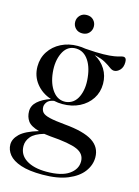

<svg xmlns="http://www.w3.org/2000/svg" viewBox="-137 -779 785 1085"><g transform="rotate(15 255.5 -236.0)"><path d="M228 -182Q202.5 -182 178.5 -187.5Q150 -182.5 139 -167.8Q128 -153 128 -139Q128 -119.5 139 -107.2Q150 -95 180.8 -87.5Q211.5 -80 271.5 -74.5Q384 -64.5 435.2 -31.5Q486.5 1.5 486.5 61.5Q486.5 106 457.5 145Q428.5 184 369.8 208.2Q311 232.5 221.5 232.5Q143 232.5 95 216.2Q47 200 25.2 173Q3.5 146 3.5 114Q3.5 81.5 33.8 52Q64 22.5 140.5 -0.5Q91 -14 74 -38Q57 -62 57 -94.5Q57 -128 84 -152.2Q111 -176.5 158.5 -193Q104.5 -210.5 71 -252.8Q37.5 -295 37.5 -351.5Q37.5 -401 62.8 -439.5Q88 -478 131.2 -500Q174.5 -522 228 -522Q251 -522 273 -518Q338.5 -513 379 -514Q419.5 -515 442 -519Q464.5 -523 475.2 -526.5Q486 -530 492.5 -530Q511 -530 511 -503Q511 -472.5 495 -456Q479 -439.5 461.5 -439.5Q449 -439.5 435 -450.2Q421 -461 397.5 -474.5Q374 -488 333.5 -496.5Q374 -474.5 397.5 -436.8Q421 -399 421 -351.5Q421 -302.5 396 -264.2Q371 -226 327.5 -204Q284 -182 228 -182ZM244.5 -199Q292.5 -205 314 -252Q335.5 -299 328 -364Q321 -431.5 290.5 -470.2Q260 -509 211.5 -505Q167.5 -500.5 145.5 -453Q123.5 -405.5 130 -341Q136.5 -275.5 167.2 -235.2Q198 -195 244.5 -199ZM77.5 102.5Q77.5 154 121.2 182.2Q165 210.5 239.5 210.5Q327.5 210.5 371 180.2Q414.5 150 414.5 104.5Q414.5 59.5 369 39.5Q323.5 19.5 209.5 11.5Q190 9.5 173 7Q119.5 22.5 98.5 47.8Q77.5 73 77.5 102.5ZM232.5 -597Q208 -597 193 -612.8Q178 -628.5 178 -650.5Q178 -672.5 193 -688.2Q208 -704 232.5 -704Q257.5 -704 272.2 -688.2Q287 -672.5 287 -650.5Q287 -628.5 272.2 -612.8Q257.5 -597 232.5 -597Z"/></g></svg>

Font: Newsreader Display
Style: Regular
Weight: 400
Designer: Hugues Gentile
Foundry: Production Type
Version: Version 1.001